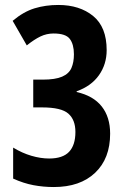

<svg xmlns="http://www.w3.org/2000/svg" viewBox="-20 -744 501 774"><path d="M410 -542Q410 -485 379 -441Q348 -397 289 -376V-373Q356 -358 390 -315Q424 -272 424 -205Q424 -105 363.5 -47.5Q303 10 197 10Q155 10 115 2.5Q75 -5 33 -24V-149Q69 -127 106.5 -116Q144 -105 178 -105Q233 -105 258.5 -132Q284 -159 284 -212Q284 -261 255.5 -286Q227 -311 150 -311H114V-423H152Q203 -423 230.5 -435Q258 -447 268 -470Q278 -493 278 -525Q278 -565 261.5 -587Q245 -609 196 -609Q168 -609 143 -597Q118 -585 88 -561L31 -660Q75 -697 119.5 -710.5Q164 -724 215 -724Q301 -724 355.5 -679.5Q410 -635 410 -542Z"/></svg>

Font: Noto Sans Gujarati ExtraCondensed
Style: Bold
Weight: 700
Width: 2
Designer: Jelle Bosma - Monotype Design Team, Universal Thirst
Foundry: Monotype Imaging Inc.
Version: Version 2.106; ttfautohint (v1.8.4.7-5d5b)